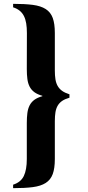

<svg xmlns="http://www.w3.org/2000/svg" viewBox="-20 -750 456 1000"><path d="M341.8 -241.2Q318.4 -234.4 303.7 -224.4Q289.1 -214.4 280.5 -199.7Q272 -185.1 268.8 -165.3Q265.6 -145.5 265.6 -119.1V78.1Q265.6 127 254.6 156.7Q243.7 186.5 218 202.9Q192.4 219.2 150.9 224.6Q109.4 230 48.3 230V211.9Q88.4 199.2 104 166.7Q119.6 134.3 119.6 78.1V-109.9Q119.6 -138.7 122.6 -161.4Q125.5 -184.1 134.3 -201.2Q143.1 -218.3 158.9 -230Q174.8 -241.7 200.7 -249V-251Q174.8 -258.3 158.9 -270Q143.1 -281.7 134.3 -298.8Q125.5 -315.9 122.6 -338.6Q119.6 -361.3 119.6 -390.1L120.1 -578.1Q120.1 -606 116.5 -628.2Q112.8 -650.4 104.5 -666.7Q96.2 -683.1 82.3 -694.3Q68.4 -705.6 48.3 -711.9V-730Q109.4 -730 150.9 -724.6Q192.4 -719.2 218 -702.9Q243.7 -686.5 254.6 -656.7Q265.6 -627 265.6 -578.1V-382.8Q265.6 -356.4 268.8 -336.7Q272 -316.9 280.5 -302Q289.1 -287.1 303.7 -276.6Q318.4 -266.1 341.8 -258.8Z"/></svg>

Font: XB Zar
Style: Bold
Weight: 700
Designer: Behnam
Foundry: Irmug
Version: Version 8.005 2009